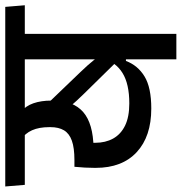

<svg xmlns="http://www.w3.org/2000/svg" viewBox="-23 -673 674 712"><g transform="rotate(-90 314.0 -317.0)"><path d="M240 -441.5Q258.5 -414 276.5 -392.5Q294.5 -371 320 -345L455 -207.5L484.5 -256Q462 -287 445.8 -307.5Q429.5 -328 403 -355.5L272 -492ZM544.5 -587.5H450V0H544.5ZM403 -562H650.5L644.5 -634.5H397ZM-21.5 -634.5 -15.5 -562H605L599 -634.5ZM254.5 -577.5H151Q175.5 -561 187 -535Q198.5 -509 198.5 -471.5V-466.5Q198.5 -436.5 186.8 -416.8Q175 -397 148.2 -387.5Q121.5 -378 76.5 -378H51.5L81.5 -306L121 -307Q212 -308.5 254.5 -345.5Q297 -382.5 297 -457V-463.5Q297 -501.5 287 -530.2Q277 -559 254.5 -577.5ZM47.5 -303.5V-299Q47.5 -201 105.8 -147Q164 -93 267.5 -93Q345.5 -93 386.5 -118Q427.5 -143 444 -187H454L452.5 -272Q440 -225 399.5 -199.8Q359 -174.5 286.5 -174.5Q236.5 -174.5 204.2 -190.2Q172 -206 156.2 -234.5Q140.5 -263 140.5 -300.5V-355.5L51.5 -378Q49.5 -357 48.5 -339.2Q47.5 -321.5 47.5 -303.5Z"/></g></svg>

Font: Anek Devanagari Medium Medium
Style: Regular
Weight: 500
Version: Version 1.003